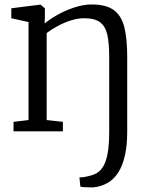

<svg xmlns="http://www.w3.org/2000/svg" viewBox="-20 -587 682 858"><path d="M395.5 250.5Q389 250.5 376.8 250.2Q364.5 250 353.2 249.2Q342 248.5 339 246.5L335 205.5Q342.5 206.5 358.2 203.8Q374 201 392 195.5Q415 188.5 429.5 172.5Q444 156.5 452.2 132.8Q460.5 109 464.2 77.2Q468 45.5 468 7V-333.5Q468 -392 460 -430Q452 -468 428 -486.8Q404 -505.5 356 -505.5Q327 -505.5 296 -495.5Q265 -485.5 237 -470.2Q209 -455 188.5 -439.5V-50.5L261 -42.5V0H40.5V-42.5L107.5 -50.5V-488.5L30.5 -505.5V-550L158 -566H161.5L180.5 -550V-510L179.5 -482Q201 -500.5 236 -520.2Q271 -540 311.5 -553.5Q352 -567 390 -567Q454.5 -567 488.8 -541.8Q523 -516.5 535.8 -464.8Q548.5 -413 548.5 -332.5V1.5Q548.5 63 538 108.8Q527.5 154.5 507.8 184.8Q488 215 459.8 231Q431.5 247 395.5 250.5Z"/></svg>

Font: Merriweather 20pt Light
Style: Regular
Weight: 300
Version: Version 2.100